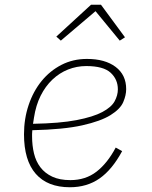

<svg xmlns="http://www.w3.org/2000/svg" viewBox="-20 -776 640 808"><path d="M274 12Q180 12 130.5 -44.5Q81 -101 81 -211Q81 -276 100.5 -334Q120 -392 155 -435Q190 -478 238.5 -503Q287 -528 346 -528Q422 -528 466.5 -494.5Q511 -461 511 -401Q511 -375 498.5 -346Q486 -317 445 -291.5Q404 -266 326 -248.5Q248 -231 116 -228Q115 -220 115 -212Q115 -204 115 -202Q115 -164 123 -130.5Q131 -97 150 -72Q169 -47 200 -32.5Q231 -18 276 -18Q340 -18 386 -53.5Q432 -89 467 -155L494 -140Q452 -62 399 -25Q346 12 274 12ZM343 -498Q303 -498 266.5 -483.5Q230 -469 200.5 -441Q171 -413 151 -373Q131 -333 123 -281L119 -255Q232 -257 302 -270.5Q372 -284 410.5 -304.5Q449 -325 462.5 -350Q476 -375 476 -400Q476 -442 445.5 -470Q415 -498 343 -498ZM405 -756 506 -619 484 -605 382 -729 236 -605 217 -622 363 -756Z"/></svg>

Font: IBM Plex Mono ExtraLight
Style: Italic
Weight: 200
Italic angle: -9°
Monospace: yes
Designer: Mike Abbink, Paul van der Laan, Pieter van Rosmalen
Foundry: Bold Monday
Version: Version 2.3